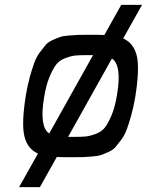

<svg xmlns="http://www.w3.org/2000/svg" viewBox="-20 -642 658 784"><path d="M483 -485Q526 -466 538.5 -414Q551 -362 532 -244Q525 -204 516 -171.5Q507 -139 498 -114.5Q489 -90 475.5 -72Q462 -54 452 -42Q442 -30 423 -21.5Q404 -13 392.5 -9Q381 -5 357 -3Q333 -1 319 -0.5Q305 0 276 0Q273 0 271 0Q230 0 212 -1L143 122H58L135 -15Q92 -34 79.5 -86Q67 -138 86 -256Q93 -296 102 -328.5Q111 -361 120 -385.5Q129 -410 142.5 -428Q156 -446 166 -458Q176 -470 195 -478.5Q214 -487 225.5 -491Q237 -495 261 -497Q285 -499 299 -499.5Q313 -500 342 -500Q345 -500 347 -500Q388 -500 406 -499L475 -622H560ZM160 -244Q140 -124 181 -97L360 -417H343Q308 -417 290 -415.5Q272 -414 247.5 -405Q223 -396 209.5 -378.5Q196 -361 182 -327.5Q168 -294 160 -244ZM458 -256Q478 -376 437 -403L258 -83H275Q310 -83 328 -84.5Q346 -86 370.5 -95Q395 -104 408.5 -121.5Q422 -139 436 -172.5Q450 -206 458 -256Z"/></svg>

Font: Hermit LightItalic
Style: Regular
Weight: 300
Italic angle: -10°
Designer: Pablo Caro
Version: Version 2.000;PS 002.000;hotconv 1.0.88;makeotf.lib2.5.64775